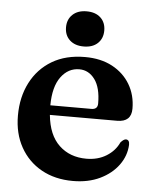

<svg xmlns="http://www.w3.org/2000/svg" viewBox="-49 -686 591 740"><g transform="rotate(5 246.0 -316.0)"><path d="M465 -286Q465 -234.5 410 -234.5H150Q157.5 -157 199 -117.8Q240.5 -78.5 304.5 -78.5Q349 -78.5 382 -99Q415 -119.5 430 -152.5Q442 -166 450.5 -166Q464.5 -165.5 464 -146Q462 -103.5 436 -67.8Q410 -32 364.8 -10.2Q319.5 11.5 260 11.5Q190.5 11.5 138.2 -17.8Q86 -47 56.8 -99.5Q27.5 -152 27.5 -221.5Q27.5 -293 56.2 -349Q85 -405 138.2 -436.8Q191.5 -468.5 266 -468.5Q327 -468.5 371.5 -444.8Q416 -421 440.5 -379.8Q465 -338.5 465 -286ZM248 -419.5Q205 -419.5 177 -381.5Q149 -343.5 148.5 -271.5H307.5Q331.5 -271.5 331.5 -294.5Q331.5 -355.5 308 -387.5Q284.5 -419.5 248 -419.5ZM256.5 -508.5Q222.5 -508.5 202.5 -527Q182.5 -545.5 182.5 -576.5Q182.5 -607 202.5 -625.8Q222.5 -644.5 256.5 -644.5Q291 -644.5 310.8 -626Q330.5 -607.5 330.5 -576.5Q330.5 -546 310.8 -527.2Q291 -508.5 256.5 -508.5Z"/></g></svg>

Font: Fraunces 72pt S050 SemiBold
Style: Regular
Weight: 600
Version: Version 1.000; ttfautohint (v1.8.3)